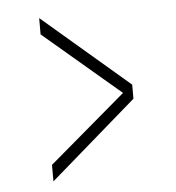

<svg xmlns="http://www.w3.org/2000/svg" viewBox="-40 -526 472 516"><g transform="rotate(-5 196.0 -268.0)"><path d="M84 -47.5V-92L291 -268L84 -444V-488L317.5 -288V-250Z"/></g></svg>

Font: Imbue Thin 10pt SemiBold
Style: Regular
Weight: 600
Version: Version 1.102